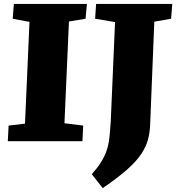

<svg xmlns="http://www.w3.org/2000/svg" viewBox="-20 -723 908 983"><path d="M131 -611 45 -627 51 -703H425L418 -627L333 -613L310 -92L406 -80L402 0H20L24 -80L108 -90ZM569 -610 467 -627 472 -703H862L856 -627L770 -612L749 -92Q748 -49 738.5 -11.5Q729 26 704.5 63.5Q680 101 632.5 143.5Q585 186 506 240L450 169Q480 135 498 106Q516 77 526 47.5Q536 18 540 -18Q544 -54 547 -101Z"/></svg>

Font: Literata 18pt ExtraBold
Style: Italic
Weight: 800
Italic angle: -2°
Designer: Latin by Veronika Burian and Jose Scaglione. Greek by Irene Vlachou. Cyrillic by Vera Evstafieva
Foundry: TypeTogether
Version: Version 3.103;gftools[0.9.29]